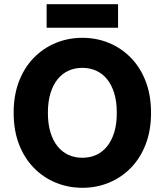

<svg xmlns="http://www.w3.org/2000/svg" viewBox="-20 -882 784 914"><path d="M45 -345Q45 -429 70.5 -495Q96 -561 141 -607Q186 -653 245.5 -677.5Q305 -702 372 -702Q440 -702 499 -677.5Q558 -653 603 -607Q648 -561 673.5 -495Q699 -429 699 -345Q699 -261 673.5 -195Q648 -129 603 -83Q558 -37 499 -12.5Q440 12 372.5 12Q305 12 245.5 -12.5Q186 -37 141 -83Q96 -129 70.5 -195Q45 -261 45 -345ZM208 -345Q208 -291 220.5 -251Q232.9 -211 255 -184.2Q277.1 -157.4 306.9 -144.2Q336.6 -131 372 -131Q407.4 -131 437.1 -144.2Q466.9 -157.4 489 -184.2Q511.1 -211 523.5 -251Q536 -291 536 -345Q536 -399 523.5 -439Q511.1 -479 489 -505.8Q466.9 -532.6 437.1 -545.8Q407.4 -559 372 -559Q336.6 -559 306.9 -545.8Q277.1 -532.6 255 -505.8Q232.9 -479 220.5 -439Q208 -399 208 -345ZM202 -750V-862H542V-750Z"/></svg>

Font: Radio Canada
Style: Regular
Weight: 400
Designer: Charles Daoud, Etienne Aubert Bonn, Alexandre Saumier Demers, Jacques Le Bailly
Foundry: Radio-Canada
Version: Version 2.104;gftools[0.9.28.dev5+ged2979d]